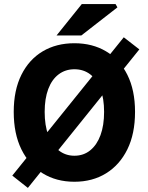

<svg xmlns="http://www.w3.org/2000/svg" viewBox="-20 -875 724 937"><path d="M116 42 40 -18 584 -693 660 -634ZM343 12Q255 12 188.5 -29Q122 -70 84.5 -146Q47 -222 47 -329Q47 -435 84.5 -510Q122 -585 188.5 -624.5Q255 -664 343 -664Q431 -664 497.5 -624.5Q564 -585 601.5 -510Q639 -435 639 -329Q639 -222 601.5 -146Q564 -70 497.5 -29Q431 12 343 12ZM343 -115Q388 -115 420.5 -141.5Q453 -168 470.5 -215.5Q488 -263 488 -329Q488 -394 470.5 -440.5Q453 -487 420.5 -512Q388 -537 343 -537Q299 -537 266 -512Q233 -487 215.5 -440.5Q198 -394 198 -329Q198 -263 215.5 -215.5Q233 -168 266 -141.5Q299 -115 343 -115ZM256 -702 379 -855H544L553 -839L377 -702Z"/></svg>

Font: Mada
Style: Bold
Weight: 700
Designer: Khaled Hosny
Version: Version 1.5